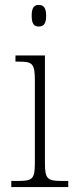

<svg xmlns="http://www.w3.org/2000/svg" viewBox="-20 -762 306 782"><path d="M138 -654C156 -654 168 -663 168 -698C168 -732 156 -742 138 -742C120 -742 109 -732 109 -698C109 -663 120 -654 138 -654ZM26 0H258V-25H237C174 -25 163 -30 163 -99V-536H43V-511H55C111 -511 122 -505 122 -435V-98C122 -30 111 -25 48 -25H26Z"/></svg>

Font: Noto Serif Hebrew SemiCondensed ExtraLight
Style: Regular
Weight: 200
Width: 4
Designer: Monotype Design Team
Foundry: Monotype Imaging Inc.
Version: Version 2.004